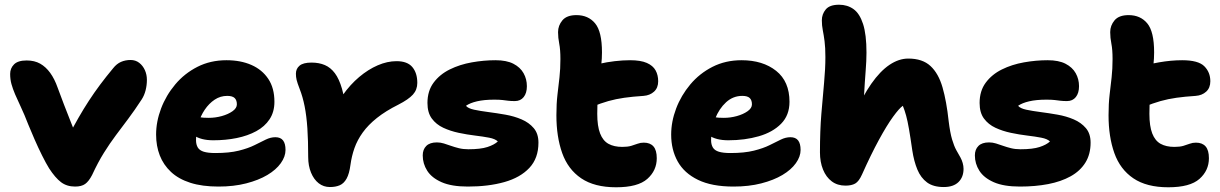

<svg xmlns="http://www.w3.org/2000/svg" viewBox="-20 -780 5166 813"><path d="M298 10Q263 10 238.5 -8.5Q214 -27 188 -67Q175 -88 158.5 -121Q142 -154 126.5 -189.5Q111 -225 100 -252Q83 -296 68.5 -326.5Q54 -357 44 -380.5Q34 -404 28.5 -424Q23 -444 23 -467Q23 -491 39.5 -507.5Q56 -524 93 -524Q126 -524 150 -510.5Q174 -497 192.5 -471.5Q211 -446 224 -409Q237 -374 251 -337Q265 -300 280 -263Q295 -226 309 -190L268 -200Q291 -244 312.5 -281.5Q334 -319 356.5 -353.5Q379 -388 404 -421.5Q429 -455 459 -491Q474 -510 492.5 -518Q511 -526 533 -526Q554 -526 569.5 -514Q585 -502 593.5 -483Q602 -464 602 -442Q602 -419 596.5 -397.5Q591 -376 580 -359Q550 -313 523 -277Q496 -241 470.5 -207Q445 -173 420 -133Q395 -93 370 -39Q356 -12 340.5 -1Q325 10 298 10Z M905 10Q836 10 786 -6Q736 -22 704 -52Q672 -82 656.5 -122Q641 -162 641 -210Q641 -265 662 -320.5Q683 -376 722 -422.5Q761 -469 816 -497Q871 -525 939 -525Q999 -525 1044.5 -505Q1090 -485 1116 -446Q1142 -407 1142 -349Q1142 -306 1121.5 -275Q1101 -244 1065 -224.5Q1029 -205 982.5 -195.5Q936 -186 883 -186Q831 -186 800.5 -207Q770 -228 770 -256Q770 -271 777 -278.5Q784 -286 800 -286Q811 -286 825.5 -283.5Q840 -281 864 -281Q892 -281 919 -288.5Q946 -296 964.5 -309Q983 -322 983 -338Q983 -356 973.5 -365Q964 -374 942 -374Q913 -374 889 -358Q865 -342 847 -315.5Q829 -289 819.5 -255.5Q810 -222 810 -187Q810 -168 817.5 -155.5Q825 -143 843 -137.5Q861 -132 892 -132Q951 -132 991 -142Q1031 -152 1058 -165.5Q1085 -179 1105.5 -189Q1126 -199 1146 -199Q1168 -199 1178.5 -185.5Q1189 -172 1189 -145Q1189 -117 1169 -89Q1149 -61 1112 -39Q1075 -17 1022.5 -3.5Q970 10 905 10Z M1377 12Q1350 12 1329.5 -4Q1309 -20 1297 -49Q1285 -78 1285 -115Q1285 -185 1281.5 -237Q1278 -289 1270 -329.5Q1262 -370 1249 -403Q1239 -429 1236 -441.5Q1233 -454 1233 -468Q1233 -489 1248.5 -502Q1264 -515 1299 -515Q1331 -515 1355.5 -504.5Q1380 -494 1398 -470Q1416 -446 1428 -404.5Q1440 -363 1446 -300L1378 -278Q1400 -333 1431.5 -377.5Q1463 -422 1501 -454Q1539 -486 1579.5 -503.5Q1620 -521 1659 -521Q1705 -521 1726 -496Q1747 -471 1747 -429Q1747 -400 1728.5 -379.5Q1710 -359 1667 -337Q1613 -310 1576 -280.5Q1539 -251 1516 -219Q1493 -187 1481 -153Q1469 -119 1464 -82Q1459 -44 1447.5 -23.5Q1436 -3 1418.5 4.5Q1401 12 1377 12Z M1961 10Q1892 10 1850 -8.5Q1808 -27 1789 -57Q1770 -87 1770 -122Q1770 -147 1785 -162Q1800 -177 1830 -177Q1845 -177 1859.5 -172.5Q1874 -168 1889.5 -162.5Q1905 -157 1923 -152.5Q1941 -148 1963 -148Q2015 -148 2044 -157.5Q2073 -167 2088 -181Q2077 -192 2051 -197Q2025 -202 1991.5 -206Q1958 -210 1922.5 -217.5Q1887 -225 1857 -239Q1827 -253 1808.5 -278Q1790 -303 1790 -344Q1790 -395 1816 -430Q1842 -465 1884.5 -486Q1927 -507 1978 -516Q2029 -525 2078 -525Q2125 -525 2154 -510Q2183 -495 2197 -470Q2211 -445 2211 -415Q2211 -386 2197.5 -369Q2184 -352 2160 -352Q2143 -352 2131.5 -353.5Q2120 -355 2107.5 -356.5Q2095 -358 2073 -358Q2030 -358 2000 -351Q1970 -344 1953 -332Q1962 -321 1987.5 -315.5Q2013 -310 2048 -305.5Q2083 -301 2120 -294.5Q2157 -288 2188.5 -274.5Q2220 -261 2240 -237.5Q2260 -214 2260 -176Q2260 -110 2221.5 -69Q2183 -28 2115.5 -9Q2048 10 1961 10Z M2589 13Q2497 13 2441 -25Q2385 -63 2360.5 -132Q2336 -201 2336 -292Q2336 -341 2340.5 -379Q2345 -417 2349 -452.5Q2353 -488 2353 -530Q2353 -570 2348 -595Q2343 -620 2343 -644Q2343 -672 2361.5 -694Q2380 -716 2421 -716Q2471 -716 2500 -681Q2529 -646 2529 -558Q2529 -533 2526 -505Q2523 -477 2519 -445.5Q2515 -414 2512 -377.5Q2509 -341 2509 -298Q2509 -246 2521 -215Q2533 -184 2556.5 -171Q2580 -158 2615 -158Q2638 -158 2653 -162.5Q2668 -167 2680 -171.5Q2692 -176 2706 -176Q2733 -176 2747 -160Q2761 -144 2761 -110Q2761 -58 2721 -22.5Q2681 13 2589 13ZM2485 -327Q2439 -308 2413.5 -329.5Q2388 -351 2388 -391Q2388 -423 2399 -449Q2410 -475 2456 -492Q2484 -502 2516.5 -509.5Q2549 -517 2583 -521Q2617 -525 2648 -525Q2693 -525 2719 -513.5Q2745 -502 2756 -482Q2767 -462 2767 -436Q2767 -408 2749.5 -392Q2732 -376 2705 -374Q2659 -371 2623.5 -366Q2588 -361 2556 -352Q2524 -343 2485 -327Z M3086 10Q2994 10 2935.5 -18.5Q2877 -47 2849.5 -96.5Q2822 -146 2822 -210Q2822 -265 2843 -320.5Q2864 -376 2903 -422.5Q2942 -469 2997 -497Q3052 -525 3120 -525Q3210 -525 3266.5 -480Q3323 -435 3323 -349Q3323 -292 3287.5 -256Q3252 -220 3193 -203Q3134 -186 3064 -186Q3012 -186 2981.5 -207Q2951 -228 2951 -256Q2951 -271 2958 -278.5Q2965 -286 2981 -286Q2992 -286 3006.5 -283.5Q3021 -281 3045 -281Q3073 -281 3100 -288.5Q3127 -296 3145.5 -309Q3164 -322 3164 -338Q3164 -356 3154.5 -365Q3145 -374 3123 -374Q3084 -374 3054.5 -347Q3025 -320 3008 -277Q2991 -234 2991 -187Q2991 -168 2998.5 -155.5Q3006 -143 3024 -137.5Q3042 -132 3073 -132Q3132 -132 3172 -142Q3212 -152 3239 -165.5Q3266 -179 3286.5 -189Q3307 -199 3327 -199Q3349 -199 3359.5 -185.5Q3370 -172 3370 -145Q3370 -117 3350 -89Q3330 -61 3293 -39Q3256 -17 3203.5 -3.5Q3151 10 3086 10Z M3560 6Q3526 6 3502 -12Q3478 -30 3465 -62Q3452 -94 3452 -135Q3452 -226 3458 -298.5Q3464 -371 3469.5 -430Q3475 -489 3475 -538Q3475 -579 3471.5 -605.5Q3468 -632 3464 -652Q3460 -672 3460 -694Q3460 -720 3476.5 -740Q3493 -760 3533 -760Q3568 -760 3594 -741.5Q3620 -723 3634.5 -678.5Q3649 -634 3649 -557Q3649 -523 3645.5 -479.5Q3642 -436 3638.5 -372.5Q3635 -309 3635 -214L3597 -291Q3632 -372 3669.5 -425.5Q3707 -479 3746.5 -505.5Q3786 -532 3826 -532Q3886 -532 3920 -500.5Q3954 -469 3971 -410Q3988 -351 3997 -267Q4003 -218 4011.5 -189.5Q4020 -161 4029.5 -144Q4039 -127 4047 -113Q4053 -102 4056.5 -89.5Q4060 -77 4060 -65Q4060 -30 4038.5 -9Q4017 12 3976 12Q3932 12 3905.5 -7.5Q3879 -27 3864.5 -62Q3850 -97 3843 -143Q3835 -199 3829 -233.5Q3823 -268 3817 -290Q3811 -312 3803 -332Q3788 -322 3761.5 -285.5Q3735 -249 3701.5 -187.5Q3668 -126 3630 -41Q3617 -12 3601.5 -3Q3586 6 3560 6Z M4299 10Q4230 10 4188 -8.5Q4146 -27 4127 -57Q4108 -87 4108 -122Q4108 -147 4123 -162Q4138 -177 4168 -177Q4183 -177 4197.5 -172.5Q4212 -168 4227.5 -162.5Q4243 -157 4261 -152.5Q4279 -148 4301 -148Q4353 -148 4382 -157.5Q4411 -167 4426 -181Q4415 -192 4389 -197Q4363 -202 4329.5 -206Q4296 -210 4260.5 -217.5Q4225 -225 4195 -239Q4165 -253 4146.5 -278Q4128 -303 4128 -344Q4128 -395 4154 -430Q4180 -465 4222.5 -486Q4265 -507 4316 -516Q4367 -525 4416 -525Q4463 -525 4492 -510Q4521 -495 4535 -470Q4549 -445 4549 -415Q4549 -386 4535.5 -369Q4522 -352 4498 -352Q4481 -352 4469.5 -353.5Q4458 -355 4445.5 -356.5Q4433 -358 4411 -358Q4368 -358 4338 -351Q4308 -344 4291 -332Q4300 -321 4325.5 -315.5Q4351 -310 4386 -305.5Q4421 -301 4458 -294.5Q4495 -288 4526.5 -274.5Q4558 -261 4578 -237.5Q4598 -214 4598 -176Q4598 -127 4576 -91.5Q4554 -56 4513.5 -33.5Q4473 -11 4418.5 -0.5Q4364 10 4299 10Z M4927 13Q4835 13 4779 -25Q4723 -63 4698.5 -132Q4674 -201 4674 -292Q4674 -341 4678.5 -379Q4683 -417 4687 -452.5Q4691 -488 4691 -530Q4691 -570 4686 -595Q4681 -620 4681 -644Q4681 -672 4699.5 -694Q4718 -716 4759 -716Q4809 -716 4838 -681Q4867 -646 4867 -558Q4867 -533 4864 -505Q4861 -477 4857 -445.5Q4853 -414 4850 -377.5Q4847 -341 4847 -298Q4847 -246 4859 -215Q4871 -184 4894.5 -171Q4918 -158 4953 -158Q4976 -158 4991 -162.5Q5006 -167 5018 -171.5Q5030 -176 5044 -176Q5071 -176 5085 -160Q5099 -144 5099 -110Q5099 -58 5059 -22.5Q5019 13 4927 13ZM4823 -327Q4777 -308 4751.5 -329.5Q4726 -351 4726 -391Q4726 -423 4737 -449Q4748 -475 4794 -492Q4836 -507 4887.5 -516Q4939 -525 4986 -525Q5054 -525 5079.5 -499.5Q5105 -474 5105 -436Q5105 -408 5087.5 -392Q5070 -376 5043 -374Q4997 -371 4961.5 -366Q4926 -361 4894 -352Q4862 -343 4823 -327Z"/></svg>

Font: Shantell Sans ExtraBold
Style: Regular
Weight: 800
Designer: Stephen Nixon, Anya Danilova, Shantell Martin
Foundry: Arrow Type
Version: Version 1.011;[c5ecc13dd]